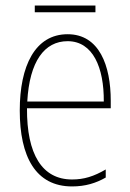

<svg xmlns="http://www.w3.org/2000/svg" viewBox="-20 -660 468 690"><path d="M323 -640H105V-616H323ZM223 -537C106 -537 51 -423 51 -263C51 -97 108 10 239 10C287 10 325 -2 360 -22V-51C317 -26 282 -15 239 -15C131 -15 76 -106 77 -271H378V-298C378 -424 337 -537 223 -537ZM223 -512C314 -512 354 -417 353 -295H78C86 -440 140 -512 223 -512Z"/></svg>

Font: Noto Sans Gujarati Condensed Thin
Style: Regular
Weight: 100
Width: 3
Designer: Jelle Bosma - Monotype Design Team, Universal Thirst
Foundry: Monotype Imaging Inc.
Version: Version 2.106